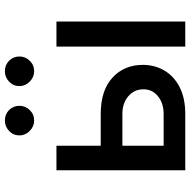

<svg xmlns="http://www.w3.org/2000/svg" viewBox="-16 -788 804 813"><g transform="rotate(-90 386.5 -382.0)"><path d="M175.4 -358H309.7Q409.8 -358 463.8 -308.2Q517.8 -258.5 517.8 -180Q517.8 -128.9 493.6 -88.1Q469.5 -47.2 422.9 -23.6Q376.4 0 309.7 0H71.4V-545.5H175.4ZM175.4 -266.3V-91.6H309.7Q355.5 -91.6 384.9 -115.6Q414.4 -139.6 414.4 -176.8Q414.4 -216.3 384.9 -241.3Q355.5 -266.3 309.7 -266.3ZM595.2 0V-545.5H701.3V0ZM282 -639.9Q257.1 -639.9 238.1 -658.6Q219.1 -677.2 219.1 -702.1Q219.1 -728.3 238.1 -746.1Q257.1 -763.8 282 -763.8Q308.6 -763.8 326.5 -746.1Q344.5 -728.3 344.5 -702.1Q344.5 -677.2 326.5 -658.6Q308.6 -639.9 282 -639.9ZM490.8 -639.9Q465.9 -639.9 446.9 -658.6Q427.9 -677.2 427.9 -702.1Q427.9 -728.3 446.9 -746.1Q465.9 -763.8 490.8 -763.8Q517.4 -763.8 535.3 -746.1Q553.3 -728.3 553.3 -702.1Q553.3 -677.2 535.3 -658.6Q517.4 -639.9 490.8 -639.9Z"/></g></svg>

Font: Inter UI Medium
Style: Regular
Weight: 500
Designer: Rasmus Andersson
Foundry: rsms
Version: 3.2;8d6f07862